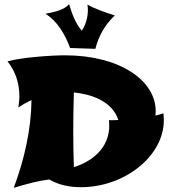

<svg xmlns="http://www.w3.org/2000/svg" viewBox="-20 -866 829 920"><path d="M763 -323C751 -319 738 -315 725 -312C725 -319 726 -326 726 -334C726 -481 553 -601 291 -601C228 -601 82 -591 16 -572C54 -524 73 -468 73 -402C73 -391 71 -374 68 -351C89 -365 110 -377 131 -386C129 -244 97 -103 46 34C108 15 165 0 216 -6C264 22 318 31 368 31C576 31 765 -117 765 -290C765 -301 764 -312 763 -323ZM547 -291C531 -290 515 -290 502 -290C516 -173 436 -97 334 -65C332 -121 331 -178 331 -234C331 -296 332 -360 334 -423C407 -416 517 -386 547 -291ZM530 -792C490 -805 437 -822 399 -844C406 -804 396 -754 372 -719C342 -754 327 -794 311 -846C286 -817 238 -808 198 -800C255 -764 291 -703 316 -636L437 -632C453 -694 481 -745 530 -792Z"/></svg>

Font: Shojumaru
Style: Regular
Weight: 400
Designer: Astigmatic (AOETI)
Foundry: Astigmatic (AOETI)
Version: Version 1.000